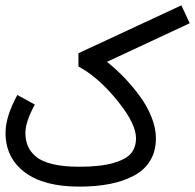

<svg xmlns="http://www.w3.org/2000/svg" viewBox="-57 -675 718 707"><path d="M610.8 -655.3 641.6 -589.4 336.9 -447.3Q370.6 -420.4 400.9 -388.9Q431.2 -357.4 458 -320.8Q484.9 -284.2 501 -243.7Q517.1 -203.1 517.1 -166Q517.1 -118.7 496.3 -84Q475.6 -49.3 437 -28.6Q398.4 -7.8 348.1 2.2Q297.9 12.2 234.4 12.2Q104 12.2 33.7 -41Q-36.6 -94.2 -36.6 -186Q-36.6 -245.6 6.8 -325.2L71.3 -290Q36.6 -226.6 36.6 -186Q36.6 -158.2 45.7 -137Q54.7 -115.7 75.9 -97.9Q97.2 -80.1 137.2 -70.6Q177.2 -61 234.4 -61Q312.5 -61 360.1 -74.7Q407.7 -88.4 425.8 -110.6Q443.8 -132.8 443.8 -166Q443.8 -218.3 379.4 -299.1Q314.9 -379.9 249.5 -419.9L231.9 -430.2V-479Z"/></svg>

Font: AzarMehrMonospaced
Style: SansBold
Weight: 1
Designer: Amin Abedi
Version: Version 1.00